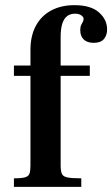

<svg xmlns="http://www.w3.org/2000/svg" viewBox="-20 -724 435 744"><path d="M34 0V-33Q64 -33 77.5 -37Q91 -41 94.5 -52Q98 -63 98 -83V-430H34V-470H98V-531Q98 -585 119 -624Q140 -663 178.5 -683.5Q217 -704 268 -704Q332 -704 363.5 -676Q395 -648 395 -610Q395 -587 382.5 -572.5Q370 -558 343 -558Q318 -558 304.5 -571Q291 -584 291 -607Q291 -620 294.5 -627Q298 -634 301 -639.5Q304 -645 304 -651Q304 -658 295 -664.5Q286 -671 271 -671Q252 -671 239.5 -661Q227 -651 221 -631Q215 -611 215 -581V-470H328V-430H215V-83Q215 -62 219.5 -51Q224 -40 241 -36.5Q258 -33 295 -33V0Z"/></svg>

Font: Frank Ruhl Libre Medium
Style: Regular
Weight: 500
Designer: Yanek Iontef
Foundry: Fontef
Version: Version 6.004